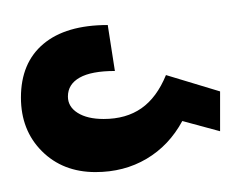

<svg xmlns="http://www.w3.org/2000/svg" viewBox="-44 3 235 188"><g transform="rotate(90 74.0 97.5)"><path d="M75 195Q41 195 22.5 173Q4 151 4 110L49 103Q49 126 55.5 137.5Q62 149 74 149Q84 149 90 139.5Q96 130 96 114Q96 92 85.5 77Q75 62 53 53L69 0H108L98 37Q122 50 135 72Q148 94 148 122Q148 154 127.5 174.5Q107 195 75 195Z"/></g></svg>

Font: Pathway Extreme Condensed
Style: Regular
Weight: 400
Width: 3
Version: Version 1.001;gftools[0.9.26]